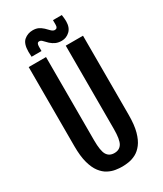

<svg xmlns="http://www.w3.org/2000/svg" viewBox="-249 -1115 1033 1214"><g transform="rotate(-30 267.5 -508.0)"><path d="M267.1 7.3Q245.6 7.3 219 3.2Q192.4 -1 166 -14.9Q139.6 -28.8 117.7 -57.4Q95.7 -85.9 82.3 -134.3Q68.8 -182.6 68.8 -256.3V-834H195.3V-226.6Q195.3 -148.9 212.6 -120.4Q230 -91.8 267.1 -91.8Q304.7 -91.8 322 -120.4Q339.4 -148.9 339.4 -226.6V-834H465.3V-256.3Q465.3 -182.6 451.9 -134.3Q438.5 -85.9 416.5 -57.4Q394.5 -28.8 368.2 -14.9Q341.8 -1 315.4 3.2Q289.1 7.3 267.1 7.3ZM334.5 -873Q309.6 -873 291.5 -880.9Q273.4 -888.7 256.3 -903.8Q236.8 -922.4 228.3 -932.1Q219.7 -941.9 207 -941.9Q189.5 -941.9 189.5 -913.6V-881.3H117.2Q117.2 -886.7 116.5 -899.9Q115.7 -913.1 115.7 -917.5Q115.7 -977.5 142.8 -1000.2Q169.9 -1022.9 205.6 -1022.9Q229.5 -1022.9 245.8 -1015.4Q262.2 -1007.8 278.3 -993.2Q289.1 -982.4 303 -968.3Q316.9 -954.1 329.6 -954.1Q350.1 -954.1 350.1 -979.5V-1014.2H414.6Q418.9 -982.9 418.9 -967.3Q418.9 -920.9 393.3 -897Q367.7 -873 334.5 -873Z"/></g></svg>

Font: Fjalla One
Style: Regular
Weight: 400
Designer: Irina Smirnova, Eben Sorkin
Foundry: Sorkin Type
Version: Version 1.002; ttfautohint (v1.8.4.7-5d5b);gftools[0.9.25]